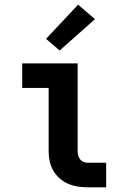

<svg xmlns="http://www.w3.org/2000/svg" viewBox="-20 -801 540 821"><path d="M358 0Q337 0 315 -3Q293 -6 273 -14.5Q253 -23 236 -37.5Q219 -52 208 -71Q197 -90 192.5 -111.5Q188 -133 188 -155V-425H75V-530H312V-155Q312 -145 314.5 -135.5Q317 -126 323.5 -118.5Q330 -111 339.5 -108Q349 -105 358 -105H434V0ZM235 -585 177 -635 314 -781 386 -719Z"/></svg>

Font: Iosevka Slab Extrabold
Style: Regular
Weight: 800
Monospace: yes
Designer: Belleve Invis
Foundry: Belleve Invis
Version: Version 11.1.1; ttfautohint (v1.8.3)